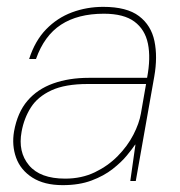

<svg xmlns="http://www.w3.org/2000/svg" viewBox="-20 -528 524 560"><path d="M163 12Q109 12 74.5 -10Q40 -32 27 -68Q14 -104 21 -145Q31 -200 60 -234Q89 -268 135 -284.5Q181 -301 239 -301H409Q420 -359 411.5 -400.5Q403 -442 372 -465Q341 -488 283 -488Q207 -488 158 -456Q109 -424 85 -356H65Q82 -409 114.5 -442.5Q147 -476 190 -492Q233 -508 281 -508Q350 -508 385.5 -481Q421 -454 430.5 -408Q440 -362 430 -305L376 0H360L375 -106H374Q366 -94 350 -74.5Q334 -55 308.5 -35Q283 -15 247 -1.5Q211 12 163 12ZM170 -7Q218 -7 256.5 -25.5Q295 -44 323.5 -73Q352 -102 369 -135Q386 -168 391 -197L406 -283H236Q170 -283 130 -264.5Q90 -246 70 -214.5Q50 -183 43 -144Q32 -85 64.5 -46Q97 -7 170 -7Z"/></svg>

Font: DM Sans 28pt Thin
Style: Italic
Weight: 250
Italic angle: -10°
Version: Version 4.004;gftools[0.9.30]